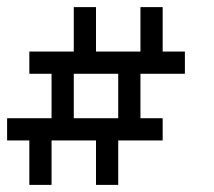

<svg xmlns="http://www.w3.org/2000/svg" viewBox="-20 -520 602 540"><path d="M187.5 -312.5V-375H250V-312.5ZM375 -312.5V-375H437.5V-312.5ZM250 -312.5V-375H312.5V-312.5ZM312.5 -312.5V-375H375V-312.5ZM62.5 -312.5V-375H125V-312.5ZM125 -250V-312.5H187.5V-250ZM125 -187.5V-250H187.5V-187.5ZM62.5 -125V-187.5H125V-125ZM125 -125V-187.5H187.5V-125ZM187.5 -125V-187.5H250V-125ZM250 -125V-187.5H312.5V-125ZM312.5 -125V-187.5H375V-125ZM125 -312.5V-375H187.5V-312.5ZM187.5 -437.5V-500H250V-437.5ZM187.5 -375V-437.5H250V-375ZM62.5 -62.5V-125H125V-62.5ZM62.5 0V-62.5H125V0ZM0 -125V-187.5H62.5V-125ZM375 -437.5V-500H437.5V-437.5ZM375 -375V-437.5H437.5V-375ZM312.5 -250V-312.5H375V-250ZM312.5 -187.5V-250H375V-187.5ZM437.5 -312.5V-375H500V-312.5ZM250 -62.5V-125H312.5V-62.5ZM250 0V-62.5H312.5V0ZM375 -125V-187.5H437.5V-125Z"/></svg>

Font: AprilSans
Style: Regular
Weight: 400
Designer: typesprite
Version: Version 1.001;PS 001.001;hotconv 1.0.88;makeotf.lib2.5.64775